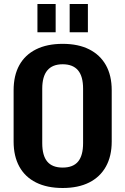

<svg xmlns="http://www.w3.org/2000/svg" viewBox="-20 -929 626 959"><path d="M293 10Q215 10 160 -17.5Q105 -45 76.5 -97Q48 -149 48 -222V-478Q48 -552 76.5 -603.5Q105 -655 160 -682.5Q215 -710 293 -710Q371 -710 425.5 -682.5Q480 -655 509 -603.5Q538 -552 538 -478V-222Q538 -149 509 -97Q480 -45 425.5 -17.5Q371 10 293 10ZM293 -92Q345 -92 370 -122Q395 -152 395 -214V-486Q395 -548 369.5 -578Q344 -608 293 -608Q242 -608 216.5 -577.5Q191 -547 191 -486V-214Q191 -152 216 -122Q241 -92 293 -92ZM258 -909V-768H167V-909ZM419 -909V-768H328V-909Z"/></svg>

Font: Pathway Extreme Condensed
Style: Bold
Weight: 700
Width: 3
Version: Version 1.001;gftools[0.9.26]